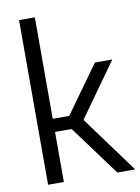

<svg xmlns="http://www.w3.org/2000/svg" viewBox="-90 -868 676 928"><g transform="rotate(-10 248.5 -404.0)"><path d="M69.5 0V-808H147V-310H228L395 -542.5H480.5L292.5 -279L497 0H409.5L228.5 -245.5H147V0Z"/></g></svg>

Font: Encode Sans SemiCondensed SemiCondensed
Style: Regular
Weight: 400
Width: 4
Designer: Multiple Designers
Foundry: Impallari Type
Version: Version 3.000; ttfautohint (v1.8.3) -l 8 -r 50 -G 200 -x 14 